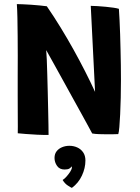

<svg xmlns="http://www.w3.org/2000/svg" viewBox="-20 -654 681 935"><path d="M216.5 3Q190.5 3.5 161 2Q131.5 0.5 106.2 -1.5Q81 -3.5 66.5 -5Q67 -11 66.8 -37.2Q66.5 -63.5 66.5 -103Q66.5 -142.5 66.2 -189.8Q66 -237 66.2 -286.5Q66.5 -336 66.5 -381.5Q66.5 -430.5 66 -478.2Q65.5 -526 64.8 -566.8Q64 -607.5 62 -634Q71.5 -634 90 -633.2Q108.5 -632.5 130.5 -631Q152.5 -629.5 173 -627.5Q193.5 -625.5 208 -623.5Q242.5 -573.5 275.2 -520Q308 -466.5 338 -412.5Q368 -358.5 394.5 -306.5Q421 -254.5 443 -206.5L422 -625.5Q435.5 -625.5 455 -624.2Q474.5 -623 495 -621Q515.5 -619 532.8 -616.5Q550 -614 559 -611Q560.5 -587 562.2 -555.5Q564 -524 565 -487.5Q566 -451 567 -412.8Q568 -374.5 568.5 -337Q569 -299.5 569 -266.5Q569 -221.5 568 -178Q567 -134.5 565.2 -97.5Q563.5 -60.5 561.2 -35Q559 -9.5 556 -1Q543.5 -0.5 529.5 -0.2Q515.5 0 501.5 0Q481 0 461.8 -0.8Q442.5 -1.5 429 -4Q423.5 -14 409.8 -39.5Q396 -65 376.2 -100.8Q356.5 -136.5 333.5 -178Q310.5 -219.5 287.2 -262Q264 -304.5 242.5 -342.8Q221 -381 205 -410Q206.5 -396 207.8 -364.8Q209 -333.5 210.2 -292.5Q211.5 -251.5 212.5 -207Q213.5 -162.5 214.5 -120.5Q215.5 -78.5 216 -46Q216.5 -13.5 216.5 3ZM330 261Q325 259 310.2 249.5Q295.5 240 285 222.5Q294 217 304.2 205.5Q314.5 194 322.2 181.8Q330 169.5 330 161.5Q330 158 329 156Q325.5 162 318 166.8Q310.5 171.5 294.5 171.5Q270 171.5 257.8 153.8Q245.5 136 245.5 115.5Q245.5 95.5 255.8 82.5Q266 69.5 282.5 62.8Q299 56 318 56Q338.5 56 356.2 64Q374 72 385 88Q396 104 396 127.5Q396 164.5 379 201Q362 237.5 330 261Z"/></svg>

Font: Grandstander Thin SemiBold
Style: Regular
Weight: 600
Version: Version 1.200